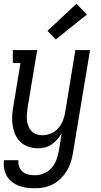

<svg xmlns="http://www.w3.org/2000/svg" viewBox="-23 -789 543 1032"><path d="M166 223Q143 223 120.5 220Q98 217 78 209.5Q58 202 41 188.5Q24 175 13.5 156.5Q3 138 -1 116Q-5 94 -1 72H76Q74 90 80 107Q86 124 99 134.5Q112 145 129.5 149Q147 153 166 153Q189 153 213 143Q237 133 254 113.5Q271 94 280 70.5Q289 47 293 23L309 -74Q299 -56 285.5 -40.5Q272 -25 255 -13Q238 -1 218.5 3.5Q199 8 180 8Q154 8 129.5 -0.5Q105 -9 87 -26Q69 -43 59 -66Q49 -89 45 -114.5Q41 -140 42.5 -166.5Q44 -193 49 -219L87 -450H46V-520H177L125 -208Q123 -191 121.5 -174Q120 -157 122 -141Q124 -125 130 -110Q136 -95 146.5 -84Q157 -73 172.5 -67.5Q188 -62 204 -62Q227 -62 249.5 -71Q272 -80 288.5 -98Q305 -116 314 -138Q323 -160 327 -183L382 -520H461L369 34Q365 59 357.5 83Q350 107 336.5 129Q323 151 304 170Q285 189 262 201Q239 213 214.5 218Q190 223 166 223ZM277 -577 232 -623 388 -769 444 -711Z"/></svg>

Font: Iosevka Gothic
Style: Italic
Weight: 400
Italic angle: -9°
Monospace: yes
Designer: Belleve Invis
Foundry: Belleve Invis
Version: Version 15.5.1; ttfautohint (v1.8.4)